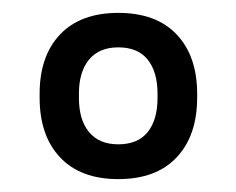

<svg xmlns="http://www.w3.org/2000/svg" viewBox="-20 -671 367 298"><path d="M163.5 -393Q105 -393 73.2 -426.8Q41.5 -460.5 41.5 -519.5V-525.5Q41.5 -584 73.2 -617.5Q105 -651 163.5 -651Q222.5 -651 254.2 -617.5Q286 -584 286 -525.5V-519.5Q286 -460.5 254.2 -426.8Q222.5 -393 163.5 -393ZM163.5 -447Q194 -447 209.2 -466Q224.5 -485 224.5 -519V-525.5Q224.5 -559.5 209.2 -578.5Q194 -597.5 163.5 -597.5Q134 -597.5 118.2 -578.5Q102.5 -559.5 102.5 -525.5V-519Q102.5 -485 118.2 -466Q134 -447 163.5 -447Z"/></svg>

Font: Anek Malayalam
Style: Regular
Weight: 400
Version: Version 1.003